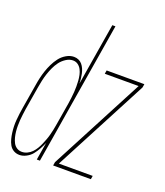

<svg xmlns="http://www.w3.org/2000/svg" viewBox="-152 -828 797 928"><g transform="rotate(20 246.5 -363.5)"><path d="M57 8Q40 8 26.5 0Q13 -8 5.5 -21.5Q-2 -35 -6 -50.5Q-10 -66 -12 -82Q-14 -98 -14.5 -114Q-15 -130 -13.5 -146.5Q-12 -163 -10 -180Q-8 -197 -5 -213L15 -333Q18 -353 22.5 -373Q27 -393 33.5 -412.5Q40 -432 49.5 -451.5Q59 -471 72 -488Q85 -505 104.5 -516.5Q124 -528 144 -528Q157 -528 168 -523Q179 -518 186.5 -509Q194 -500 199 -488.5Q204 -477 206.5 -465Q209 -453 210.5 -440.5Q212 -428 212 -415L265 -735H281L160 0H144L159 -91Q152 -74 142.5 -57Q133 -40 121.5 -25.5Q110 -11 92 -1.5Q74 8 57 8ZM228 0 231 -18 485 -502H311L314 -520H508L505 -502L251 -18H425L422 0ZM63 -10Q77 -10 90.5 -16.5Q104 -23 114 -33.5Q124 -44 131.5 -56.5Q139 -69 144.5 -82Q150 -95 155 -108Q160 -121 163.5 -134.5Q167 -148 170 -161.5Q173 -175 175 -188L195 -308Q197 -323 199 -338Q201 -353 202 -368Q203 -383 203 -397.5Q203 -412 202 -426.5Q201 -441 198 -455Q195 -469 188.5 -481.5Q182 -494 171 -502Q160 -510 145 -510Q127 -510 109.5 -498.5Q92 -487 80.5 -471.5Q69 -456 61 -438.5Q53 -421 47 -403Q41 -385 37 -366.5Q33 -348 30 -330L10 -210Q8 -195 6 -180.5Q4 -166 3 -151Q2 -136 2 -121Q2 -106 3.5 -92Q5 -78 8.5 -64Q12 -50 18.5 -37.5Q25 -25 36.5 -17.5Q48 -10 63 -10Z"/></g></svg>

Font: Iosevka SS18 Thin
Style: Italic
Weight: 100
Italic angle: -9°
Monospace: yes
Designer: Belleve Invis
Foundry: Belleve Invis
Version: Version 25.1.1; ttfautohint (v1.8.4)